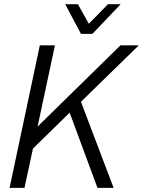

<svg xmlns="http://www.w3.org/2000/svg" viewBox="-20 -910 692 930"><path d="M372.1 -417 530.3 0H452.1L317.4 -364.3L139.6 -190.4L98.6 0H26.4L172.9 -690.4H246.1L162.1 -296.9L563.5 -690.4H652.3ZM295.9 -889.6H357.4L410.2 -794.9L502.9 -889.6H564.5L427.7 -746.1H372.1Z"/></svg>

Font: Dinish
Style: Italic
Weight: 400
Italic angle: -12°
Designer: Bert Driehuis
Foundry: Playbeing
Version: Version 3.002; git-62d0f29-release